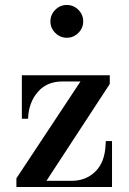

<svg xmlns="http://www.w3.org/2000/svg" viewBox="-20 -753 520 773"><path d="M68 -275V-450H422V-415L167 -25H268Q326 -25 364 -62.5Q402 -100 405 -169L406 -185H431V0H46V-35L304 -425H231Q168 -425 131.5 -382Q95 -339 93 -275ZM202.5 -620.5Q183 -640 183 -667Q183 -694 202.5 -713.5Q222 -733 249 -733Q276 -733 295.5 -713.5Q315 -694 315 -667Q315 -640 295.5 -620.5Q276 -601 249 -601Q222 -601 202.5 -620.5Z"/></svg>

Font: Libre Bodoni
Style: Regular
Weight: 400
Designer: Pablo Impallari, Rodrigo Fuenzalida
Foundry: Pablo Impallari, Rodrigo Fuenzalida
Version: Version 1.001